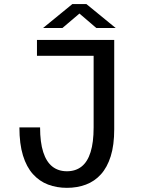

<svg xmlns="http://www.w3.org/2000/svg" viewBox="-20 -892 690 923"><path d="M301.7 11Q252.9 11 211.2 -4.7Q169.6 -20.4 138.5 -54.8Q107.5 -89.1 90.4 -144.6Q73.3 -200.1 73.3 -279.4H172.7Q172.7 -207.6 187.8 -160.9Q202.8 -114.1 231.6 -91.4Q260.4 -68.7 301.7 -68.7Q343.5 -68.7 372.2 -91.4Q400.9 -114.1 415.5 -160.9Q430.1 -207.6 430.1 -279.4V-623.9H157.7V-700H529.1V-270.6Q529.1 -194.6 512.3 -140.9Q495.4 -87.3 465 -53.8Q434.6 -20.2 392.9 -4.6Q351.3 11 301.7 11ZM187 -757.4 327.7 -872.4H395.4L536.1 -757.4H443L361.9 -826.9L280.1 -757.4Z"/></svg>

Font: Trispace Thin
Style: Regular
Weight: 100
Designer: Tyler Finck
Foundry: Etcetera Type Company
Version: Version 1.210